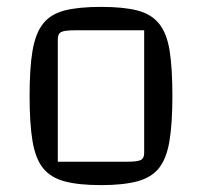

<svg xmlns="http://www.w3.org/2000/svg" viewBox="-20 -529 586 558"><path d="M274 9Q208 9 167.5 -2Q127 -13 105 -40.5Q83 -68 74.5 -119Q66 -170 66 -250Q66 -331 74.5 -381.5Q83 -432 105 -460Q127 -488 167.5 -498.5Q208 -509 274 -509Q339 -509 379.5 -498.5Q420 -488 442.5 -460Q465 -432 473 -381.5Q481 -331 481 -250Q481 -170 472.5 -119Q464 -68 442 -40.5Q420 -13 379 -2Q338 9 274 9ZM148 -59H350Q379 -59 389 -64Q399 -69 399 -84V-441H198Q168 -441 158 -436Q148 -431 148 -416Z"/></svg>

Font: Changa Light
Style: Regular
Weight: 300
Designer: Eduardo Rodriguez Tunni
Foundry: Eduardo Rodriguez Tunni
Version: Version 3.002; ttfautohint (v1.8.2)